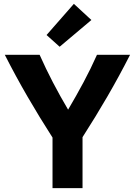

<svg xmlns="http://www.w3.org/2000/svg" viewBox="-20 -978 701 998"><path d="M253 0V-263Q185 -369 123.5 -475Q62 -581 5 -693H186Q218 -621 255 -550Q292 -479 334 -408Q376 -479 414 -550Q452 -621 484 -693H656Q599 -581 538 -476Q477 -371 409 -265V0ZM290 -735 222 -796 364 -958 455 -874Z"/></svg>

Font: Ubuntu Sans ExtraBold
Style: Regular
Weight: 800
Designer: Dalton Maag Ltd
Foundry: Dalton Maag Ltd
Version: Version 1.006; ttfautohint (v1.8.4.7-5d5b)